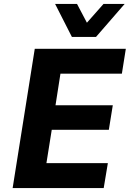

<svg xmlns="http://www.w3.org/2000/svg" viewBox="-20 -952 657 972"><path d="M44 0 156 -705H617L597 -579H286L261 -419H551L531 -295H242L215 -126H526L505 0ZM344 -765 259 -932H370L420 -837L504 -932H611L466 -765Z"/></svg>

Font: Nunito Sans 7pt SemiCondensed ExtraBold
Style: Italic
Weight: 800
Width: 4
Italic angle: -9°
Designer: Vernon Adams
Foundry: Vernon Adams
Version: Version 3.101;gftools[0.9.27]